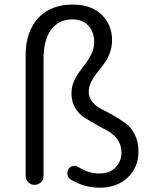

<svg xmlns="http://www.w3.org/2000/svg" viewBox="-20 -827 672 859"><path d="M425.8 12.7Q357.4 12.7 296.9 -23.4Q285.2 -30.3 282.2 -44.4Q279.3 -58.6 286.1 -70.3Q293 -82 306.2 -84.5Q319.3 -86.9 330.1 -80.1Q376 -50.8 423.8 -50.8Q470.7 -50.8 497.1 -78.1Q523.4 -105.5 523.4 -144.5Q523.4 -176.8 506.8 -201.2Q490.2 -225.6 465.3 -239.3Q440.4 -252.9 411.6 -269Q382.8 -285.2 357.9 -300.8Q333 -316.4 316.4 -344.2Q299.8 -372.1 299.8 -409.2Q299.8 -437.5 310.5 -462.4Q321.3 -487.3 335.9 -506.8Q350.6 -526.4 365.2 -545.9Q379.9 -565.4 390.6 -589.4Q401.4 -613.3 401.4 -638.7Q401.4 -683.6 375.5 -711.9Q349.6 -740.2 303.7 -740.2Q243.2 -740.2 209 -694.8Q174.8 -649.4 174.8 -561.5V-40Q174.8 -23.4 163.1 -11.7Q151.4 0 134.8 0Q118.2 0 106.4 -11.7Q94.7 -23.4 94.7 -40V-579.1Q94.7 -684.6 150.4 -745.6Q206.1 -806.6 305.7 -806.6Q387.7 -806.6 434.6 -761.2Q481.4 -715.8 481.4 -647.5Q481.4 -616.2 470.7 -588.4Q460 -560.5 444.3 -540Q428.7 -519.5 413.6 -500.5Q398.4 -481.4 387.7 -460Q377 -438.5 377 -417Q377 -390.6 393.6 -370.6Q410.2 -350.6 435.1 -338.4Q460 -326.2 488.8 -309.6Q517.6 -293 542.5 -274.9Q567.4 -256.8 583.5 -224.1Q599.6 -191.4 599.6 -149.4Q599.6 -79.1 551.8 -33.2Q503.9 12.7 425.8 12.7Z"/></svg>

Font: Gen Jyuu Gothic P Normal
Style: Regular
Weight: 300
Designer: [Source Han Sans]
Ryoko NISHIZUKA  (kana & ideographs); Paul D. Hunt (Latin, Greek & Cyrillic); Wenlong ZHANG  (bopomofo
Version: Version 1.002.20150607